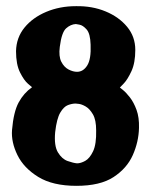

<svg xmlns="http://www.w3.org/2000/svg" viewBox="-20 -603 491 623"><path d="M84 -320Q84 -320 71 -331Q58 -342 45 -368Q32 -394 32 -437Q33 -481 59.5 -513.5Q86 -546 130 -564.5Q174 -583 226 -583Q279 -584 322.5 -566Q366 -548 392.5 -516Q419 -484 419 -441Q419 -399 406.5 -372Q394 -345 381.5 -332Q369 -319 369 -319Q369 -319 379 -311Q389 -303 401.5 -287Q414 -271 423 -246.5Q432 -222 431 -188Q430 -143 411 -100Q392 -57 348.5 -28.5Q305 0 228 0Q151 0 104 -29Q57 -58 36.5 -100Q16 -142 19 -181Q24 -240 40.5 -270.5Q57 -301 84 -320ZM226 -525Q209 -524 194.5 -511Q180 -498 174 -451Q170 -420 179 -402.5Q188 -385 202.5 -377.5Q217 -370 230 -370Q250 -370 263 -390.5Q276 -411 274 -458Q273 -494 261 -507.5Q249 -521 237.5 -523Q226 -525 226 -525ZM225 -267Q214 -267 200.5 -262Q187 -257 175.5 -237.5Q164 -218 159 -174Q155 -130 168 -108.5Q181 -87 199.5 -80.5Q218 -74 230 -73Q242 -73 256.5 -81Q271 -89 282 -112Q293 -135 292 -180Q292 -214 281.5 -232Q271 -250 258 -257.5Q245 -265 235 -266Q225 -267 225 -267Z"/></svg>

Font: Nerko One
Style: Regular
Weight: 400
Designer: Nermin Kahrimanovic
Foundry: Nermin Kahrimanovic
Version: Version 1.101